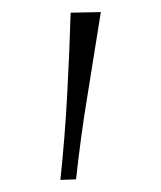

<svg xmlns="http://www.w3.org/2000/svg" viewBox="-20 -705 267 318"><path d="M80 -407Q87.5 -477.5 91.2 -546.8Q95 -616 97 -684L147 -685Q136 -617 125 -547.5Q113.5 -478 106 -408Z"/></svg>

Font: Heraclito Thin
Style: Regular
Weight: 100
Designer: Kostas Bartsokas (font) & Cristiano Sobral (main changes)
Foundry: Kostas Bartsokas (font) & Cristiano Sobral (main changes)
Version: Version 1.00;July 8, 2020;FontCreator 13.0.0.2655 64-bit